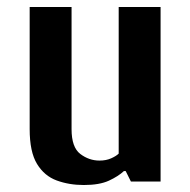

<svg xmlns="http://www.w3.org/2000/svg" viewBox="-20 -520 545 550"><path d="M220 10Q178 10 142.5 -3Q107 -16 86 -50.5Q65 -85 65 -150V-500H185V-150Q185 -98 210 -79Q235 -60 265 -60Q284 -60 298.5 -66.5Q313 -73 320 -80V-500H440V0H355L340 -30H335Q319 -15 292 -2.5Q265 10 220 10Z"/></svg>

Font: Cuprum
Style: Regular
Weight: 400
Designer: Jovanny Lemonad
Foundry: Jovanny Lemonad
Version: Version 3.000